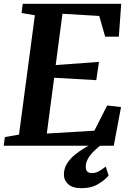

<svg xmlns="http://www.w3.org/2000/svg" viewBox="-26 -763 690 1005"><path d="M-6.5 0 -0.5 -45.5 73.5 -58.5 156.5 -683 87 -695 93 -743H608.5L596 -571H524.5L493.5 -679.5L301 -691L265.5 -422.5L492 -439L478 -343.5L257.5 -356L219 -64L468 -79L535 -211L607.5 -202.5L569.5 0ZM400 222Q353.5 222 331 201.2Q308.5 180.5 308.5 151Q308.5 119.5 324.2 94Q340 68.5 364.8 48Q389.5 27.5 417.2 11.2Q445 -5 468.5 -18L494.5 -27.5L517.5 -14Q489 5 467.8 25.8Q446.5 46.5 434.8 67.2Q423 88 423 108Q422.5 128 431.5 135.5Q440.5 143 454.5 143Q474 143 491.2 133.5Q508.5 124 527.5 109L542.5 156Q523 179.5 486.8 201Q450.5 222.5 400 222Z"/></svg>

Font: Merriweather 24pt
Style: Bold Italic
Weight: 700
Italic angle: -7.8°
Designer: Eben Sorkin
Foundry: Eben Sorkin
Version: Version 2.101